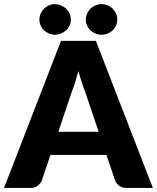

<svg xmlns="http://www.w3.org/2000/svg" viewBox="-35 -931 777 951"><path d="M253.9 -278.3H453.6L386.2 -478Q374.5 -508.3 370.1 -522.9Q355.5 -569.8 353 -578.6Q348.6 -561 336.9 -522Q332.5 -507.3 320.8 -477.1ZM439.9 -728.5 722.2 0H590.8Q569.3 0 555.7 -10.7Q541.5 -21 535.2 -36.6L492.2 -163.6H214.8L171.9 -36.6Q167 -23.4 152.3 -11.7Q137.7 0 117.2 0H-15.1L267.1 -728.5ZM315.9 -834Q315.9 -817.9 310.1 -804.7Q302.2 -789.6 292.5 -780.8Q281.2 -770.5 267.1 -765.1Q252 -758.8 235.8 -758.8Q221.7 -758.8 207.5 -765.1Q193.8 -770.5 183.1 -780.8Q172.9 -790 166.5 -804.7Q160.2 -817.4 160.2 -834Q160.2 -850.1 166.5 -863.3Q172.4 -877.4 183.1 -888.2Q193.4 -898.4 207.5 -904.3Q221.7 -910.6 235.8 -910.6Q252 -910.6 267.1 -904.3Q281.7 -897.9 292.5 -888.2Q302.7 -878.4 310.1 -863.3Q315.9 -849.6 315.9 -834ZM545.9 -834Q545.9 -817.9 540 -804.7Q532.7 -789.6 522.9 -780.8Q512.7 -770.5 498.5 -765.1Q483.4 -758.8 467.8 -758.8Q453.1 -758.8 438 -765.1Q423.3 -770.5 413.1 -780.8Q402.8 -790 396.5 -804.7Q390.1 -817.4 390.1 -834Q390.1 -850.1 396.5 -863.3Q402.3 -877.4 413.1 -888.2Q422.9 -897.9 438 -904.3Q453.1 -910.6 467.8 -910.6Q483.4 -910.6 498.5 -904.3Q512.7 -898.4 522.9 -888.2Q533.2 -877.9 540 -863.3Q545.9 -849.6 545.9 -834Z"/></svg>

Font: Lato-ExtraBold
Style: Regular
Weight: 500
Designer: Lukasz Dziedzic with Adam Twardoch and Botio Nikoltchev
Foundry: tyPoland Lukasz Dziedzic
Version: ""